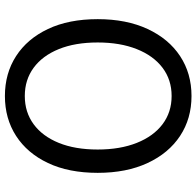

<svg xmlns="http://www.w3.org/2000/svg" viewBox="-29 -758 800 782"><g transform="rotate(-90 371.0 -367.0)"><path d="M371 13Q279 13 208.5 -33.5Q138 -80 98 -166Q58 -252 58 -369Q58 -487 98 -571.5Q138 -656 208.5 -701.5Q279 -747 371 -747Q463 -747 533.5 -701.5Q604 -656 644 -571.5Q684 -487 684 -369Q684 -252 644 -166Q604 -80 533.5 -33.5Q463 13 371 13ZM371 -68Q437 -68 486 -105Q535 -142 562 -210Q589 -278 589 -369Q589 -461 562 -527.5Q535 -594 486 -630Q437 -666 371 -666Q305 -666 256 -630Q207 -594 180 -527.5Q153 -461 153 -369Q153 -278 180 -210Q207 -142 256 -105Q305 -68 371 -68Z"/></g></svg>

Font: Chiron Sans HK TT
Style: Regular
Weight: 400
Designer: Ryoko NISHIZUKA 西塚涼子 (kana, bopomofo & ideographs); Paul D. Hunt (Latin, Greek & Cyrillic); Sandoll Communications 산돌커뮤니
Foundry: Adobe
Version: Version 2.022;hotconv 1.0.109;makeotfexe 2.5.65596